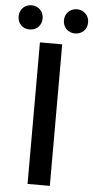

<svg xmlns="http://www.w3.org/2000/svg" viewBox="-86 -961 485 996"><g transform="rotate(5 156.0 -462.5)"><path d="M97 0H213V-737H97ZM37 -799C74 -799 100 -825 100 -862C100 -898 74 -925 37 -925C1 -925 -25 -898 -25 -862C-25 -825 1 -799 37 -799ZM274 -799C310 -799 337 -825 337 -862C337 -898 310 -925 274 -925C238 -925 211 -898 211 -862C211 -825 238 -799 274 -799Z"/></g></svg>

Font: GenYoGothic2 TW M
Style: Regular
Weight: 500
Version: Version 2.100;PS 2.1;hotconv 16.6.51;makeotf.lib2.5.65220 DE